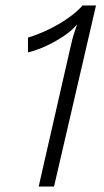

<svg xmlns="http://www.w3.org/2000/svg" viewBox="-20 -680 379 700"><path d="M121 0 236 -504Q240 -521 243.5 -535.5Q247 -550 252 -564Q257 -578 261 -591Q241 -567 209.5 -546.5Q178 -526 145 -511Q112 -496 82 -489V-543Q116 -553 154 -571Q192 -589 226 -612.5Q260 -636 281 -660H330L177 0Z"/></svg>

Font: Kantumruy Pro Light
Style: Italic
Weight: 300
Italic angle: -13°
Version: Version 1.002